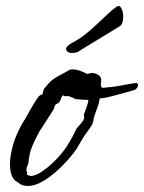

<svg xmlns="http://www.w3.org/2000/svg" viewBox="-20 -615 476 634"><path d="M73 -1Q57 -1 48 -6.5Q39 -12 31 -18Q13 -33 13 -73Q13 -102 24 -139.5Q35 -177 60 -218V-217Q71 -237 82.5 -257Q94 -277 107 -296Q111 -300 115 -301.5Q119 -303 121 -305Q121 -309 123.5 -316.5Q126 -324 130 -327Q148 -351 171 -363Q194 -375 207 -383H206Q212 -386 220 -386Q240 -386 267 -371Q271 -371 275.5 -372.5Q280 -374 285 -374Q295 -374 305.5 -367Q316 -360 314 -345Q313 -342 313 -340Q313 -338 313 -336Q313 -325 321 -325Q325 -325 329 -326Q333 -327 337 -327Q348 -327 368 -330.5Q388 -334 406.5 -337.5Q425 -341 432 -341Q436 -338 436 -334Q436 -330 432.5 -325Q429 -320 425 -318Q425 -318 412.5 -314.5Q400 -311 382 -306Q364 -301 346.5 -296.5Q329 -292 319 -291L309 -290Q308 -278 303 -264Q298 -250 292 -233Q290 -228 289 -220.5Q288 -213 285 -205Q278 -193 269 -181Q260 -169 252 -156Q246 -146 239.5 -134.5Q233 -123 224 -111Q204 -85 177.5 -59.5Q151 -34 123.5 -17.5Q96 -1 73 -1ZM82 -34Q102 -34 137.5 -62.5Q173 -91 204 -136H203Q211 -148 219.5 -164Q228 -180 233 -191Q233 -191 238.5 -197Q244 -203 250 -210.5Q256 -218 257 -222Q258 -224 258 -227Q258 -229 257.5 -230.5Q257 -232 257 -236V-237Q263 -252 267 -264Q271 -276 272 -285Q265 -285 250 -286Q235 -287 225.5 -288Q216 -289 225 -289H228Q228 -290 219 -293Q210 -296 205 -298Q202 -297 199 -297Q194 -297 191.5 -299Q189 -301 186 -298Q182 -294 181 -288Q180 -282 173 -275L172 -274Q172 -275 167 -272Q162 -269 163 -269L162 -267Q160 -266 159.5 -261.5Q159 -257 156 -252Q146 -236 134.5 -218.5Q123 -201 113 -185V-186Q103 -168 93 -147Q83 -126 78 -106Q78 -101 76.5 -96.5Q75 -92 75 -89V-88Q75 -77 71 -69Q67 -61 67 -53Q70 -46 69 -42.5Q68 -39 72 -37Q77 -34 82 -34ZM218 -440Q205 -440 200 -448Q198 -450 198 -453Q198 -461 212 -470Q247 -488 275.5 -513Q304 -538 326.5 -560Q349 -582 364 -592Q374 -600 380.5 -588Q387 -576 387 -560Q387 -550 384.5 -541.5Q382 -533 375 -528Q375 -528 361 -519.5Q347 -511 326.5 -498.5Q306 -486 285.5 -473.5Q265 -461 251 -452.5Q237 -444 236 -443Q226 -440 218 -440Z"/></svg>

Font: Vujahday Script
Style: Regular
Weight: 400
Designer: Robert E. Leuschke
Foundry: Robert E. Leuschke
Version: Version 1.010; ttfautohint (v1.8.3)